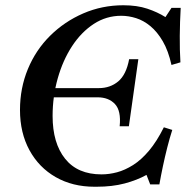

<svg xmlns="http://www.w3.org/2000/svg" viewBox="-20 -700 707 730"><path d="M471 -475H506L470 -220H435Q441 -279 417 -304.5Q393 -330 351 -330H144L149 -365H356Q399 -365 429.5 -390.5Q460 -416 471 -475ZM347 10H339Q256 10 192 -26.5Q128 -63 92 -129Q56 -195 56 -282Q56 -365 86 -437.5Q116 -510 170.5 -564Q225 -618 296.5 -649Q368 -680 449 -680Q501 -680 540 -667Q579 -654 609 -635L632 -670H667Q664 -617 663.5 -563.5Q663 -510 666 -463L632 -453Q620 -507 599 -543Q578 -579 552 -600.5Q526 -622 497.5 -631Q469 -640 441 -640Q384 -640 336.5 -609Q289 -578 254 -524.5Q219 -471 199.5 -402Q180 -333 180 -259Q180 -156 227.5 -96.5Q275 -37 366 -37Q395 -37 425 -45Q455 -53 486 -72.5Q517 -92 546.5 -127Q576 -162 603 -216L635 -206Q625 -175 616 -139.5Q607 -104 599.5 -68.5Q592 -33 586 1H551L537 -35Q501 -15 454 -2.5Q407 10 347 10Z"/></svg>

Font: Brygada 1918 SemiBold
Style: Italic
Weight: 600
Italic angle: -8°
Designer: Mateusz Machalski | Borys Kosmynka | Przemek Hoffer
Foundry: NIEPODLEGLA 2018
Version: Version 3.006